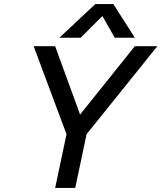

<svg xmlns="http://www.w3.org/2000/svg" viewBox="-20 -927 796 947"><path d="M450 -907H539L645 -741H546L485 -848L378 -741H273ZM308 -265 146 -699H252L375 -362L645 -699H756L407 -265L351 0H252Z"/></svg>

Font: Prompt
Style: Italic
Weight: 400
Italic angle: -12°
Designer: Katatrad Team
Foundry: CadsonDemak
Version: Version 1.001